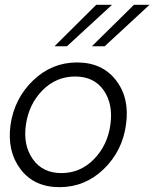

<svg xmlns="http://www.w3.org/2000/svg" viewBox="-20 -770 643 800"><path d="M380.9 -750H446.8L258.8 -577.1H207ZM538.1 -750H603L416 -577.1H362.8ZM23.9 -250Q40 -359.9 117.9 -434.8Q195.8 -509.8 300.8 -509.8Q406.7 -509.8 463.9 -434.8Q521 -359.9 504.9 -250Q489.7 -140.1 411.9 -65.2Q334 9.8 228 9.8Q122.1 9.8 65.4 -65.2Q8.8 -140.1 23.9 -250ZM235.8 -48.8Q314.9 -48.8 371.6 -106.9Q428.2 -165 439.9 -250Q452.1 -335.9 412.1 -393.6Q372.1 -451.2 293 -451.2Q213.9 -451.2 157 -393.6Q100.1 -335.9 87.9 -250Q75.7 -165 116.7 -106.9Q157.7 -48.8 235.8 -48.8Z"/></svg>

Font: Oakes Grotesk
Style: Light Italic
Weight: 300
Designer: Samuel Oakes
Foundry: Samuel Oakes
Version: Version 1.0 | wf-rip DC20170320